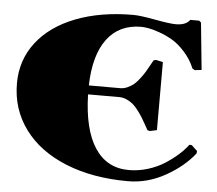

<svg xmlns="http://www.w3.org/2000/svg" viewBox="-52 -788 965 855"><g transform="rotate(5 430.0 -360.0)"><path d="M20 -381.8Q20 -485.4 80.8 -564.5Q141.6 -643.6 252.9 -686.8Q364.3 -730 509.8 -730Q541 -730 607.7 -717.5Q674.3 -705.1 701.2 -705.1Q747.1 -705.1 764.2 -730H804.2L813 -722.2L834 -512.2L803.2 -508.8L793 -515.1Q775.9 -555.7 747.3 -587.4Q718.8 -619.1 690.4 -635.7Q662.1 -652.3 631.3 -663.1Q600.6 -673.8 581.3 -677Q562 -680.2 549.8 -680.2Q451.7 -680.2 397.5 -608.2Q343.3 -536.1 339.8 -399.9H480Q497.1 -399.9 513.7 -407.7Q530.3 -415.5 541.7 -425.3Q553.2 -435.1 566.7 -453.1Q580.1 -471.2 586.7 -481.9Q593.3 -492.7 604 -512.5Q614.7 -532.2 617.2 -536.1L627.9 -539.1L659.2 -532.2V-228L627.9 -221.2L617.2 -224.1Q615.2 -228 604 -247.8Q592.8 -267.6 586.4 -278.1Q580.1 -288.6 566.7 -306.6Q553.2 -324.7 541.7 -334.5Q530.3 -344.2 513.7 -352.1Q497.1 -359.9 480 -359.9H339.8Q343.8 -203.6 397.5 -121.8Q451.2 -40 549.8 -40Q592.3 -40 633.8 -52.7Q675.3 -65.4 708.3 -86.4Q741.2 -107.4 766.4 -129.9Q791.5 -152.3 809.1 -175.8L819.8 -174.8L845.2 -150.9L844.2 -140.1Q796.4 -79.1 716.8 -34.7Q637.2 9.8 549.8 9.8Q392.6 9.8 272.2 -38.8Q151.9 -87.4 85.9 -176.5Q20 -265.6 20 -381.8Z"/></g></svg>

Font: Yokawerad
Style: Regular
Weight: 500
Designer: gluk
Foundry: gluk
Version: Version 0.79